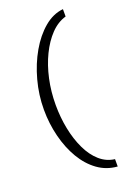

<svg xmlns="http://www.w3.org/2000/svg" viewBox="-150 -726 641 907"><g transform="rotate(-20 170.5 -272.5)"><path d="M278 121Q223 117 179.5 85.5Q136 54 105.5 2.5Q75 -49 58.5 -114.5Q42 -180 42 -250Q42 -324 61.5 -396Q81 -468 115 -527Q149 -586 193.5 -623.5Q238 -661 289 -666V-629Q247 -617 213 -581.5Q179 -546 154 -494.5Q129 -443 115.5 -381Q102 -319 102 -252Q102 -190 113.5 -132Q125 -74 147.5 -26.5Q170 21 203 50Q236 79 278 84Z"/></g></svg>

Font: Alumni Sans Thin
Style: Regular
Weight: 400
Version: Version 1.018